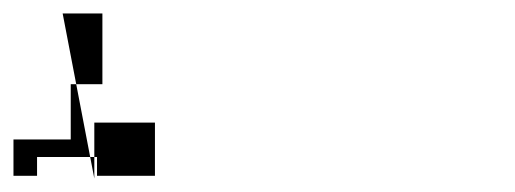

<svg xmlns="http://www.w3.org/2000/svg" viewBox="-140 -265 765 285"><path d="M0 0V-83H90V-4H4V-32H-85V-4H-120V-58H-35V-140H12V-245H-47Z"/></svg>

Font: Nordica Plus
Style: NordicaClassicLtExtOblOl
Weight: 300
Version: Version 1.01